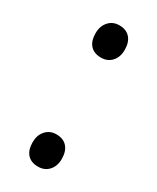

<svg xmlns="http://www.w3.org/2000/svg" viewBox="-148 -581 524 639"><g transform="rotate(30 114.0 -261.5)"><path d="M58 -52Q58 -79 73.5 -96.5Q89 -114 114 -114Q141 -114 155.5 -97.5Q170 -81 170 -52Q170 -24 154.5 -7Q139 10 114 10Q87 10 72.5 -6Q58 -22 58 -52ZM58 -471Q58 -498 73.5 -515.5Q89 -533 114 -533Q141 -533 155.5 -516.5Q170 -500 170 -471Q170 -443 154.5 -426Q139 -409 114 -409Q87 -409 72.5 -425Q58 -441 58 -471Z"/></g></svg>

Font: Our Lexend Light
Style: Regular
Weight: 300
Designer: Bonnie Shaver-Troup, Thomas Jockin
Foundry: Lexend
Version: Version 1.007